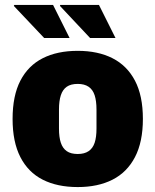

<svg xmlns="http://www.w3.org/2000/svg" viewBox="-20 -746 630 778"><path d="M295 12Q212 12 153 -18Q94 -48 62.5 -109.5Q31 -171 31 -264Q31 -358 62.5 -419Q94 -480 153 -510Q212 -540 295 -540Q377 -540 436 -510Q495 -480 527 -419Q559 -358 559 -264Q559 -171 527 -109.5Q495 -48 436 -18Q377 12 295 12ZM295 -122Q322 -122 339 -133.5Q356 -145 363.5 -167.5Q371 -190 371 -225V-302Q371 -337 363.5 -360Q356 -383 339 -394.5Q322 -406 295 -406Q267 -406 250.5 -394.5Q234 -383 226.5 -360Q219 -337 219 -302V-225Q219 -190 226.5 -167.5Q234 -145 250.5 -133.5Q267 -122 295 -122ZM345 -592 223 -722 224 -726H381L448 -592ZM159 -592 36 -722 38 -726H195L262 -592Z"/></svg>

Font: Archivo SemiCondensed Black
Style: Regular
Weight: 900
Width: 4
Designer: Hector Gatti
Foundry: Omnibus-Type
Version: Version 2.001